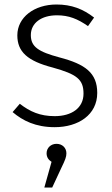

<svg xmlns="http://www.w3.org/2000/svg" viewBox="-20 -554 498 853"><path d="M231 -534C132 -534 57 -477 57 -397C57 -324 102 -283 214 -254C322 -224 351 -201 351 -138C351 -74 298 -38 223 -38C158 -38 113 -58 68 -93L36 -56C81 -18 138 11 223 11C328 11 412 -44 412 -141C412 -230 359 -269 244 -299C151 -324 117 -346 117 -398C117 -452 164 -486 233 -486C286 -486 325 -470 371 -438L398 -476C349 -514 298 -534 231 -534ZM231 85C206 85 187 103 187 127C187 144 195 156 209 165L177 279H212L252 193C270 156 275 143 275 127C275 103 257 85 231 85Z"/></svg>

Font: FiraGO Light
Style: Regular
Weight: 300
Designer: bBox Type
Foundry: bBox Type GmbH
Version: Version 1.001;PS 001.001;hotconv 1.0.88;makeotf.lib2.5.64775